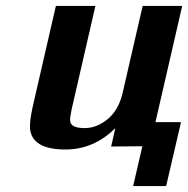

<svg xmlns="http://www.w3.org/2000/svg" viewBox="-20 -492 634 646"><path d="M459 0 354 1 368 -61Q296 11 200 11Q88 11 81 -59Q79 -82 90 -133L168 -472H301L221 -124Q221 -122 220 -120V-118Q215 -96 216 -86Q217 -61 265 -61Q305 -61 341.5 -90.5Q378 -120 392 -177L460 -472H593L503 -81H589L539 134H428Z"/></svg>

Font: Coval
Style: ExtraBold Italic
Weight: 800
Foundry: Context Ltd
Version: Version 001.000